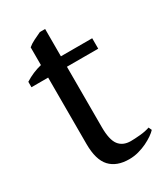

<svg xmlns="http://www.w3.org/2000/svg" viewBox="-163 -708 697 797"><g transform="rotate(-30 185.5 -309.5)"><path d="M15 -476Q53 -500 95 -510V-595Q108 -606 125.5 -614.5Q143 -623 160 -631H185V-500H335V-450H185V-160Q185 -100 204 -75Q223 -50 261 -50Q279 -50 306 -52.5Q333 -55 352 -62L359 -47Q351 -38 336.5 -28Q322 -18 303.5 -9Q285 0 263 6Q241 12 218 12Q158 12 126.5 -22Q95 -56 95 -132V-450H15Z"/></g></svg>

Font: PTSerif
Style: Regular
Weight: 400
Designer: A.Korolkova, O.Umpeleva, V.Yefimov
Foundry: ParaType Ltd
Version: Version 1.000W OFL; ttfautohint (v1.2) -l 8 -r 50 -G 200 -x 